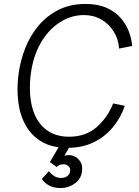

<svg xmlns="http://www.w3.org/2000/svg" viewBox="-20 -733 703 969"><path d="M322 13Q244 13 192 -17Q140 -47 110.5 -99Q81 -151 72.5 -217Q64 -283 73 -355Q82 -425 107 -489Q132 -553 174.5 -603.5Q217 -654 276 -683.5Q335 -713 411 -713Q484 -713 534 -685.5Q584 -658 612.5 -610.5Q641 -563 647 -501L581 -488Q578 -535 554.5 -573Q531 -611 492 -634Q453 -657 404 -657Q339 -657 282 -620.5Q225 -584 186 -517Q147 -450 135 -357Q124 -262 142.5 -191.5Q161 -121 208.5 -82Q256 -43 329 -43Q413 -43 468.5 -92Q524 -141 551 -211L610 -199Q589 -138 549 -90Q509 -42 452 -14.5Q395 13 322 13ZM285 216Q252 216 228.5 203.5Q205 191 191 170L227 131Q234 141 250 153Q266 165 288 165Q308 165 320.5 155Q333 145 334 130Q336 116 326 106Q316 96 302 96Q287 96 278 101Q269 106 266 110L232 85L282 -1H336L305 53Q329 46 350.5 54Q372 62 385 82Q398 102 394 131Q390 169 358 192.5Q326 216 285 216Z"/></svg>

Font: Inclusive Sans Light
Style: Italic
Weight: 300
Italic angle: -7°
Designer: Olivia King
Foundry: Olivia King
Version: Version 2.004